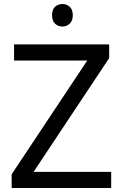

<svg xmlns="http://www.w3.org/2000/svg" viewBox="-20 -935 612 955"><path d="M533 0H38V-68L414 -634H50V-714H523V-646L147 -80H533ZM291 -915Q311 -915 326.5 -901.5Q342 -888 342 -859Q342 -831 326.5 -817Q311 -803 291 -803Q269 -803 254 -817Q239 -831 239 -859Q239 -888 254 -901.5Q269 -915 291 -915Z"/></svg>

Font: Noto Sans Historical
Style: Regular
Weight: 400
Designer: Monotype Design Team
Foundry: Monotype Imaging Inc.
Version: Version 2.013; ttfautohint (v1.8.4.7-5d5b)